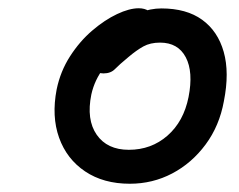

<svg xmlns="http://www.w3.org/2000/svg" viewBox="-20 -725 579 465"><path d="M294.4 -280Q230.6 -280 186.1 -309.9Q141.6 -339.8 123.1 -391.5Q104.6 -443.2 117.2 -508.4Q126.2 -552.2 149.6 -588.6Q173 -625 203.3 -650.9Q233.6 -676.8 263.5 -690.9Q293.4 -705 316 -705Q330.6 -705 340.2 -698.4Q349.8 -691.8 347 -674.6Q344.4 -661.2 338.7 -649.3Q333 -637.4 322.2 -627.8Q311.4 -618.2 293.6 -611.2Q254.6 -590 231.9 -561.1Q209.2 -532.2 201.2 -496.2Q188.8 -435.2 214.2 -398.7Q239.6 -362.2 292 -362.2Q346.4 -362.2 385.6 -396.5Q424.8 -430.8 436.6 -489.8Q448.6 -550.8 429.9 -586.3Q411.2 -621.8 367.6 -621.8Q344 -621.8 327.3 -612.6Q310.6 -603.4 290.8 -586.6Q268.6 -568.2 258.4 -557.7Q248.2 -547.2 230.6 -547.2Q216.2 -547.2 208.2 -556.4Q200.2 -565.6 203.8 -585.8Q207.4 -605.4 223.7 -626.4Q240 -647.4 264.3 -665.3Q288.6 -683.2 316.6 -693.9Q344.6 -704.6 370.8 -704.6Q431.6 -704.6 469.6 -677.1Q507.6 -649.6 521.8 -599.4Q536 -549.2 522.2 -479.8Q511.4 -420.2 477.9 -375Q444.4 -329.8 397 -304.9Q349.6 -280 294.4 -280Z"/></svg>

Font: Shantell Sans Light
Style: Italic
Weight: 300
Italic angle: -11°
Designer: Stephen Nixon, Anya Danilova, Shantell Martin
Foundry: Arrow Type
Version: Version 1.008;[ac192a2d6]